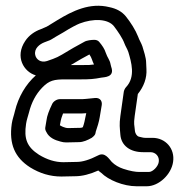

<svg xmlns="http://www.w3.org/2000/svg" viewBox="-20 -558 625 670"><path d="M300 -77C315 -88 313 -94 314 -98C319 -112 326 -135 328 -149L335 -191C337 -202 332 -218 311 -216C285 -213 269 -212 267 -212H189C178 -212 166 -204 162 -195C151 -172 144 -154 142 -137L138 -113C137 -107 139 -102 142 -97C151 -78 171 -69 191 -64C198 -62 204 -61 211 -61L256 -62C270 -62 286 -69 300 -77ZM189 -121 192 -137C193 -142 195 -149 200 -162H259C264 -162 268 -162 281 -163L278 -149C277 -142 273 -124 269 -114L263 -112L218 -111C206 -111 191 -119 189 -121ZM534 7C532 23 513 42 500 42H465C453 42 434 39 410 31C395 26 381 18 370 7C360 -4 346 -28 323 -16C292 0 267 7 249 7L201 8C172 8 144 -1 116 -18C74 -45 63 -74 71 -126C73 -140 78 -153 81 -165C90 -201 105 -229 127 -252C152 -278 169 -281 209 -281H261C292 -281 308 -282 333 -287C342 -289 382 -287 368 -325C368 -326 367 -329 366 -333C363 -350 355 -356 349 -374C345 -387 337 -399 326 -412C322 -417 315 -419 309 -419C299 -419 282 -417 274 -412C257 -402 247 -398 219 -381C181 -358 179 -357 144 -345C122 -338 106 -351 103 -366C98 -389 119 -404 134 -410L147 -415C157 -418 163 -423 175 -430L201 -445C228 -462 248 -472 258 -476C305 -494 357 -493 378 -466C391 -449 408 -424 414 -407C418 -396 424 -388 428 -376C438 -342 454 -290 420 -254C416 -250 413 -243 412 -238L400 -153C396 -123 398 -113 400 -88C403 -50 434 -27 479 -27H505C523 -27 537 -12 534 7ZM308 -333C293 -331 292 -331 268 -331H227C254 -347 276 -360 292 -368C301 -355 301 -347 308 -333ZM584 7C591 -39 558 -77 512 -77H487C478 -77 476 -79 465 -81C457 -83 452 -93 451 -100C449 -124 446 -123 450 -153L461 -230C482 -256 493 -286 491 -317C491 -323 490 -331 490 -339C490 -357 481 -382 477 -396C473 -408 466 -418 462 -430C453 -453 436 -480 419 -501C405 -518 386 -528 362 -533C294 -550 233 -520 179 -487L153 -471C143 -465 142 -464 136 -462L122 -456C102 -449 81 -435 68 -415C31 -360 63 -307 105 -295C70 -264 44 -220 32 -170C29 -156 23 -141 21 -126C11 -55 32 -8 85 26C119 47 155 58 194 58L242 57C267 57 294 50 323 37C326 40 329 42 333 45C358 70 410 92 457 92H492C535 92 578 50 584 7Z"/></svg>

Font: AppleStorm
Style: XbdOutIta
Weight: 800
Foundry: Cannot Into Space Fonts
Version: Version 1.01